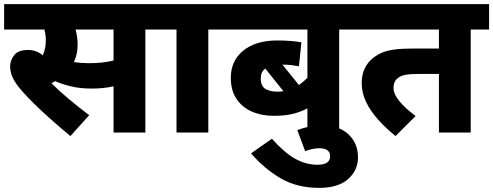

<svg xmlns="http://www.w3.org/2000/svg" viewBox="-20 -642 2389 930"><path d="M684 -499V0H530V-224Q504 -218 477.5 -215.5Q451 -213 423 -213Q367 -213 322.5 -224Q278 -235 247 -249Q238 -243 229 -239Q266 -202 314.5 -161.5Q363 -121 412 -84L321 17Q240 -50 174 -112Q108 -174 70 -221Q47 -251 38 -274.5Q29 -298 29 -320Q29 -349 48.5 -374.5Q68 -400 115 -400Q136 -400 154 -393.5Q172 -387 187 -374Q202 -406 202 -446Q202 -473 195 -499H0V-622H774V-499ZM411 -336Q445 -336 473 -339Q501 -342 530 -349V-499H346Q350 -484 353 -466Q356 -448 356 -425Q356 -400 351 -379.5Q346 -359 338 -341Q372 -336 411 -336Z M989 -499V0H835V-499H760V-622H1080V-499Z M1713 -499H1623V0H1469V-117Q1434 -99 1396.5 -90Q1359 -81 1306 -81Q1247 -81 1200 -101.5Q1153 -122 1125.5 -163Q1098 -204 1098 -265Q1098 -348 1158.5 -397Q1219 -446 1323 -446Q1360 -446 1389.5 -443.5Q1419 -441 1440 -437L1428 -321Q1412 -324 1392 -326.5Q1372 -329 1348 -329L1428 -230Q1439 -238 1449.5 -247Q1460 -256 1469 -265V-499H1065V-622H1713ZM1243 -263Q1243 -225 1265.5 -211.5Q1288 -198 1323 -198Q1338 -198 1353 -200L1265 -310Q1243 -294 1243 -263Z M1420 -12Q1450 -23 1479 -29Q1508 -35 1540 -35Q1621 -35 1667.5 8.5Q1714 52 1714 120Q1714 183 1666 225.5Q1618 268 1526 268Q1419 268 1340 222Q1261 176 1196 101L1297 30Q1360 100 1411.5 128Q1463 156 1518 156Q1579 156 1579 115Q1579 94 1564.5 85Q1550 76 1527 76Q1510 76 1492 80Q1474 84 1458 90Z M2260 -499V0H2106V-284H2015Q1967 -284 1943.5 -279.5Q1920 -275 1906 -263Q1886 -247 1886 -217Q1886 -187 1913.5 -153Q1941 -119 1993 -80L1896 17Q1850 -20 1813 -61Q1776 -102 1754 -146.5Q1732 -191 1732 -240Q1732 -279 1745.5 -308Q1759 -337 1782 -357Q1802 -374 1827 -385.5Q1852 -397 1889.5 -402Q1927 -407 1984 -407H2106V-499H1698V-622H2349V-499Z"/></svg>

Font: Noto Sans ExtraBold
Style: Italic
Weight: 800
Italic angle: -12°
Designer: Monotype Design Team
Foundry: Monotype Imaging Inc.
Version: Version 2.013; ttfautohint (v1.8.4.7-5d5b)